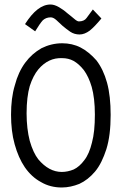

<svg xmlns="http://www.w3.org/2000/svg" viewBox="-20 -822 540 852"><path d="M254 10C281 10 307 4 332 -6C358 -18 381 -36 402 -61C423 -86 439 -120 452 -160C465 -202 471 -252 471 -312C471 -367 466 -415 455 -455C444 -495 428 -528 408 -554C386 -579 363 -598 338 -611C313 -624 285 -630 256 -630C223 -630 192 -622 164 -608C136 -592 112 -571 92 -544C72 -517 56 -483 46 -444C34 -405 29 -361 29 -313C29 -265 34 -221 45 -182C56 -142 71 -108 90 -80C110 -51 134 -29 162 -14C189 2 220 10 254 10ZM150 -115C135 -134 122 -162 112 -197C103 -232 98 -273 98 -319C98 -368 103 -409 112 -440C122 -471 135 -496 150 -514C165 -532 182 -545 199 -553C216 -561 235 -565 256 -564C274 -564 291 -560 306 -552C322 -543 337 -530 352 -511C366 -492 378 -467 387 -436C396 -404 401 -363 401 -314C401 -263 397 -222 388 -189C380 -156 369 -130 354 -111C340 -92 324 -78 307 -70C290 -63 272 -59 254 -59C216 -59 181 -78 150 -115ZM136 -683C150 -706 161 -722 170 -732C179 -740 190 -745 205 -745C213 -745 221 -741 230 -733C239 -725 248 -716 258 -707C269 -698 280 -689 292 -681C304 -673 318 -669 333 -669C348 -669 363 -675 378 -686C393 -698 410 -716 430 -740L392 -780C381 -765 372 -753 364 -742C357 -732 345 -727 330 -727C325 -727 318 -731 310 -738C300 -746 290 -755 278 -764C267 -774 254 -783 242 -790C228 -798 216 -802 204 -802C165 -802 128 -773 91 -715Z"/></svg>

Font: Inconsolatazi4
Style: Regular
Weight: 400
Designer: Raph Levien, Kirill Tkachev
Foundry: Cyreal
Version: Version 1.013